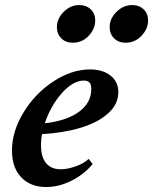

<svg xmlns="http://www.w3.org/2000/svg" viewBox="-20 -735 611 766"><path d="M480.5 -564.5Q453.1 -564.5 435.3 -582Q417.5 -599.6 417.5 -626.5Q417.5 -661.1 445.1 -688Q472.7 -714.8 506.8 -714.8Q535.2 -714.8 553 -697.8Q570.8 -680.7 570.8 -653.8Q570.8 -619.6 544.4 -592Q518.1 -564.5 480.5 -564.5ZM270 -564.5Q242.2 -564.5 224.6 -582Q207 -599.6 207 -626.5Q207 -661.1 234.4 -688Q261.7 -714.8 295.9 -714.8Q324.2 -714.8 342 -697.8Q359.9 -680.7 359.9 -653.8Q359.9 -619.6 333.7 -592Q307.6 -564.5 270 -564.5ZM164.1 11.2Q102.1 11.2 64.9 -27.3Q27.8 -65.9 27.8 -134.8Q27.8 -210.9 74 -286.6Q120.1 -362.3 193.1 -410.2Q266.1 -458 339.4 -458Q390.1 -458 421.1 -433.3Q452.1 -408.7 452.1 -367.2Q452.1 -319.3 411.4 -282.7Q370.6 -246.1 302.7 -225.6Q234.9 -205.1 147.5 -199.7Q143.6 -180.2 143.6 -156.2Q143.6 -107.4 164.3 -83.5Q185.1 -59.6 222.2 -59.6Q247.1 -59.6 279.8 -70.6Q312.5 -81.5 334 -101.1L349.6 -80.6Q314.9 -38.6 264.6 -13.7Q214.4 11.2 164.1 11.2ZM314.9 -413.6Q271 -413.6 226.3 -362.8Q181.6 -312 158.7 -243.2Q245.6 -252.9 294.9 -288.8Q344.2 -324.7 344.2 -379.9Q344.2 -398.9 336.7 -406.2Q329.1 -413.6 314.9 -413.6Z"/></svg>

Font: Elstob 8pt
Style: Bold Italic
Weight: 700
Italic angle: -20°
Designer: Peter S. Baker
Version: Version 1.015